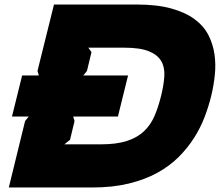

<svg xmlns="http://www.w3.org/2000/svg" viewBox="-20 -830 979 850"><path d="M915 -405Q904 -360 886 -312.5Q868 -265 839.5 -220Q811 -175 771 -135Q731 -95 676.5 -65Q622 -35 550.5 -17.5Q479 0 389 0H19L91 -294L107 -314H33L78 -496H152L146 -516L219 -810H584Q675 -810 738 -792.5Q801 -775 841.5 -745Q882 -715 902.5 -675Q923 -635 929.5 -590Q936 -545 931 -497.5Q926 -450 915 -405ZM693 -405Q705 -453 707.5 -492.5Q710 -532 693.5 -560Q677 -588 638 -603.5Q599 -619 527 -619H371L385 -599L365 -516L349 -496H547L502 -314H304L310 -294L290 -211L265 -191H426Q496 -191 542 -206Q588 -221 617.5 -249Q647 -277 664 -316.5Q681 -356 693 -405Z"/></svg>

Font: TypoPRO Sinkin Sans
Style: 900 X Black Italic
Weight: 950
Italic angle: -112°
Designer: Keith Bates
Foundry: K-Type
Version: Sinkin Sans (version 1.0)  by Keith Bates   •   © 2014   www